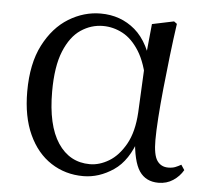

<svg xmlns="http://www.w3.org/2000/svg" viewBox="-44 -578 701 640"><g transform="rotate(5 306.0 -258.5)"><path d="M256.8 14.4Q196.7 14.4 148.8 -16.7Q100.9 -47.8 73.7 -107.2Q46.5 -166.5 46.5 -250.6Q46.5 -344.2 78.6 -406.4Q110.6 -468.5 161.3 -499.6Q212.1 -530.6 268.2 -530.6Q335.2 -530.6 383.5 -489.4Q431.8 -448.1 451.7 -358.5H459.3L437.5 -312.6Q425.5 -379.3 401.1 -418.1Q376.6 -456.9 345.2 -473.4Q313.8 -490 279.7 -490Q239.8 -490 205.5 -467Q171.2 -444 150.2 -392.9Q129.2 -341.7 129.2 -257.8Q129.2 -144.9 168.3 -86Q207.4 -27.2 275.4 -27.2Q307.3 -27.2 339 -46.2Q370.8 -65.2 394.1 -106.4Q417.3 -147.6 421.1 -212.9L430.4 -403.1L441 -510.5L513.8 -525.8L523.8 -518.4Q516.4 -466.9 509.8 -410.4Q503.2 -353.9 497.7 -299.8Q492.2 -245.7 489.2 -200.8Q486.2 -155.9 486.2 -126.6Q486.2 -76.9 499.2 -57.8Q512.2 -38.7 536.6 -38.7Q550.4 -38.7 560.2 -42.6Q570 -46.5 579.5 -52L590.8 -34.9Q578.5 -13.4 557.2 0.6Q535.9 14.6 508.4 14.6Q466 14.6 444.4 -17.4Q422.8 -49.4 418.1 -127.8L430.9 -128.2Q406.3 -50.9 357.8 -18.3Q309.4 14.4 256.8 14.4Z"/></g></svg>

Font: Early Summer Mincho VF
Style: Regular
Weight: 250
Designer: GuiWonder
Version: Version 1.002